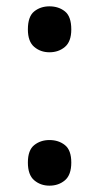

<svg xmlns="http://www.w3.org/2000/svg" viewBox="-20 -572 313 606"><path d="M68 -59Q68 -98 88 -114Q108 -130 136 -130Q165 -130 185 -114Q205 -98 205 -59Q205 -20 185 -3Q165 14 136 14Q108 14 88 -3Q68 -20 68 -59ZM68 -479Q68 -520 88 -536Q108 -552 136 -552Q165 -552 185 -536Q205 -520 205 -479Q205 -441 185 -424Q165 -407 136 -407Q108 -407 88 -424Q68 -441 68 -479Z"/></svg>

Font: Noto Sans Armenian Medium
Style: Regular
Weight: 500
Designer: Monotype Design Team
Foundry: Monotype Imaging Inc.
Version: Version 2.007